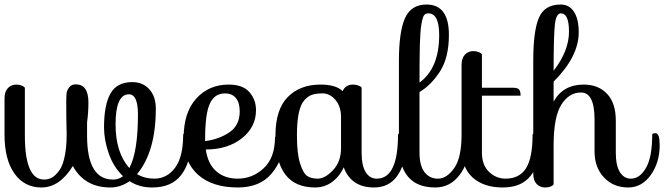

<svg xmlns="http://www.w3.org/2000/svg" viewBox="-40 -826 2937 849"><path d="M770 -231Q771 -237 785 -237Q803 -237 803 -190Q803 -107 761 -52Q719 3 633 3Q575 3 533 -25Q493 3 448 3Q334 3 282 -92Q224 3 143 3Q68 3 24 -58.5Q-20 -120 -20 -231V-391Q-20 -421 -5 -436.5Q10 -452 32 -452Q44 -452 53.5 -448.5Q63 -445 66 -442L70 -438V-226Q70 -32 155 -32Q174 -32 190 -41Q206 -50 223 -73.5Q240 -97 248.5 -147Q257 -197 254 -269Q253 -303 253 -377Q253 -401 254.5 -414Q256 -427 266 -440Q276 -453 295 -453Q351 -453 351 -373Q351 -328 345 -285V-226Q345 -32 460 -32Q485 -32 504 -47Q462 -87 441 -147Q420 -207 420 -263Q420 -362 448.5 -412.5Q477 -463 545 -463Q592 -463 620.5 -431Q649 -399 649 -346Q649 -155 566 -56Q600 -36 642 -36Q698 -36 734 -84Q770 -132 770 -231ZM530 -409Q471 -409 471 -276Q471 -151 532 -83Q570 -154 570 -320Q570 -409 530 -409Z M1176 -219Q1177 -225 1191 -225Q1212 -225 1212 -193Q1212 -119 1160.5 -58Q1109 3 1011 3Q899 3 835.5 -53.5Q772 -110 772 -216Q772 -329 828 -390.5Q884 -452 971 -452Q1034 -452 1063 -418.5Q1092 -385 1092 -339Q1092 -264 1029.5 -214.5Q967 -165 870 -165Q879 -101 916.5 -68.5Q954 -36 1011 -36Q1077 -36 1126.5 -82.5Q1176 -129 1176 -219ZM867 -211V-202Q929 -210 974.5 -241Q1020 -272 1020 -333Q1020 -372 1003 -392.5Q986 -413 955 -413Q908 -413 887.5 -367Q867 -321 867 -211Z M1720 -231Q1721 -237 1735 -237Q1753 -237 1753 -184Q1753 -99 1716.5 -48Q1680 3 1614 3Q1513 3 1480 -86Q1461 -45 1428 -21Q1395 3 1353 3Q1178 3 1178 -226Q1178 -342 1232.5 -397Q1287 -452 1377 -452Q1446 -452 1475 -423Q1488 -452 1521 -452Q1533 -452 1542.5 -448.5Q1552 -445 1556 -442L1559 -438V-151Q1559 -94 1577 -65Q1595 -36 1626 -36Q1720 -36 1720 -231ZM1365 -36Q1397 -36 1432.5 -73.5Q1468 -111 1468 -171V-308Q1468 -355 1443.5 -384Q1419 -413 1386 -413Q1358 -413 1340 -407Q1322 -401 1305.5 -382.5Q1289 -364 1281 -325.5Q1273 -287 1273 -226Q1273 -147 1287 -103Q1301 -59 1319 -47.5Q1337 -36 1365 -36Z M2001 -231Q2003 -237 2016 -237Q2034 -237 2034 -184Q2034 -107 1992 -52Q1950 3 1885 3Q1804 3 1764 -45Q1724 -93 1724 -181V-557Q1724 -686 1751 -746Q1778 -806 1846 -806Q1945 -806 1945 -672Q1945 -571 1905.5 -510Q1866 -449 1815 -419V-151Q1815 -94 1837 -65Q1859 -36 1897 -36Q1935 -36 1968 -82Q2001 -128 2001 -231ZM1815 -461Q1902 -524 1902 -671Q1902 -767 1854 -767Q1842 -767 1835.5 -759Q1829 -751 1823.5 -719Q1818 -687 1816.5 -627Q1815 -567 1815 -461Z M2262 -403H2091V-151Q2091 -96 2122.5 -66Q2154 -36 2195 -36Q2257 -36 2286 -82Q2315 -128 2315 -231Q2317 -237 2330 -237Q2348 -237 2348 -184Q2348 -103 2307.5 -50Q2267 3 2183 3Q2099 3 2050 -41Q2001 -85 2001 -172V-539Q2001 -569 2016 -584.5Q2031 -600 2053 -600Q2065 -600 2074.5 -596.5Q2084 -593 2087 -590L2091 -586V-438H2228Q2249 -438 2255.5 -430Q2262 -422 2262 -403Z M2844 -231Q2845 -237 2859 -237Q2877 -237 2877 -184Q2877 -107 2837.5 -52Q2798 3 2738 3Q2672 3 2630.5 -41.5Q2589 -86 2589 -156V-298Q2589 -417 2529 -417Q2476 -417 2442 -363Q2408 -309 2408 -182V-11Q2398 3 2370 3Q2348 3 2333 -12.5Q2318 -28 2318 -58V-559Q2318 -689 2343 -747.5Q2368 -806 2439 -806Q2477 -806 2498 -774Q2519 -742 2519 -683Q2519 -576 2408 -465V-377Q2450 -452 2541 -452Q2606 -452 2644.5 -411Q2683 -370 2683 -293V-151Q2683 -94 2701 -65Q2719 -36 2750 -36Q2789 -36 2816.5 -83.5Q2844 -131 2844 -231ZM2408 -513Q2476 -601 2476 -686Q2476 -767 2440 -767Q2420 -767 2414 -721Q2408 -675 2408 -513Z"/></svg>

Font: Sofia
Style: Regular
Weight: 400
Designer: Paula Nazal and Daniel Hernndez
Foundry: Paula Nazal, Daniel Hernndez
Version: Version 1.001